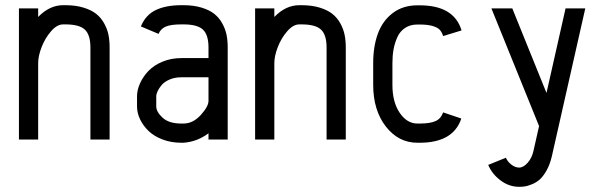

<svg xmlns="http://www.w3.org/2000/svg" viewBox="-20 -532 2291 732"><path d="M125.5 0H52.2V-500H125.5V-467.3Q168.9 -512.2 220.7 -512.2H229.5Q268.6 -512.2 298.6 -502.9Q328.6 -493.7 347.2 -478.8Q365.7 -463.9 377.4 -442.4Q389.2 -420.9 393.6 -398.9Q397.9 -377 397.9 -351.1V0H324.7V-351.1Q324.7 -398.9 303.7 -418.9Q282.7 -439 229.5 -439H220.7Q197.3 -439 174.6 -412.8Q151.9 -386.7 138.7 -352.5Q125.5 -318.4 125.5 -291.5Z M670.9 -237.3Q646.5 -237.3 627 -229Q607.4 -220.7 596.9 -208.5Q586.4 -196.3 581.1 -184.8Q575.7 -173.3 575.7 -164.6V-126.5Q575.7 -105.5 599.9 -83.3Q624 -61 670.9 -61H679.7Q715.8 -61 745.4 -93.5Q774.9 -126 774.9 -147.5V-237.3ZM670.9 -512.2H679.7Q718.8 -512.2 748.8 -502.9Q778.8 -493.7 797.4 -478.8Q815.9 -463.9 827.6 -442.4Q839.4 -420.9 843.8 -398.9Q848.1 -377 848.1 -351.1V0H774.9V-23.9Q732.4 8.3 679.7 12.2H670.9Q632.8 12.2 600.3 0Q567.9 -12.2 546.9 -32.2Q525.9 -52.2 514.2 -76.7Q502.4 -101.1 502.4 -126.5V-164.6Q502.4 -189.5 514.2 -215.1Q525.9 -240.7 546.6 -262.2Q567.4 -283.7 600.1 -297.1Q632.8 -310.5 670.9 -310.5H774.9V-351.1Q774.9 -398.9 753.9 -418.9Q732.9 -439 679.7 -439H670.9Q630.9 -439 611.6 -430.4Q592.3 -421.9 584.5 -402.8L517.1 -431.2Q535.2 -475.1 574 -493.7Q612.8 -512.2 670.9 -512.2Z M1025.9 0H952.6V-500H1025.9V-467.3Q1069.3 -512.2 1121.1 -512.2H1129.9Q1168.9 -512.2 1199 -502.9Q1229 -493.7 1247.6 -478.8Q1266.1 -463.9 1277.8 -442.4Q1289.6 -420.9 1293.9 -398.9Q1298.3 -377 1298.3 -351.1V0H1225.1V-351.1Q1225.1 -398.9 1204.1 -418.9Q1183.1 -439 1129.9 -439H1121.1Q1097.7 -439 1075 -412.8Q1052.2 -386.7 1039.1 -352.5Q1025.9 -318.4 1025.9 -291.5Z M1580.1 -438.5H1571.3Q1543.9 -438.5 1524.4 -425.5Q1504.9 -412.6 1494.9 -390.4Q1484.9 -368.2 1480.5 -344Q1476.1 -319.8 1476.1 -291.5V-208.5Q1476.1 -142.6 1503.9 -101.8Q1531.7 -61 1571.3 -61H1580.1Q1620.6 -61 1641.1 -70.6Q1661.6 -80.1 1669.4 -103.5L1738.8 -80.1Q1708 12.2 1580.1 12.2H1571.3Q1499 12.2 1450.9 -49.8Q1402.8 -111.8 1402.8 -208.5V-291.5Q1402.8 -355 1420.7 -403.8Q1438.5 -452.6 1477.3 -482.2Q1516.1 -511.7 1571.3 -511.7H1580.1Q1710.9 -511.7 1739.7 -416L1669.4 -394.5Q1665 -408.7 1657.2 -417.7Q1649.4 -426.8 1630.4 -432.6Q1611.3 -438.5 1580.1 -438.5Z M2211.4 -500 2084 63.5Q2076.7 95.2 2063.5 118.4Q2050.3 141.6 2036.9 153.1Q2023.4 164.6 2006.6 171.1Q1989.7 177.7 1979.7 179Q1969.7 180.2 1959 180.2Q1920.4 180.2 1887.9 155.5Q1855.5 130.9 1841.3 96.7L1908.7 69.3Q1915 84.5 1929.7 95.7Q1944.3 106.9 1959 106.9Q1975.6 106.9 1991.7 88.6Q2007.8 70.3 2013.7 43.9L2035.2 -51.3L1853.5 -500H1933.1L2063.5 -177.7L2136.2 -500Z"/></svg>

Font: Anka/Coder Narrow
Style: Regular
Weight: 400
Width: 3
Monospace: yes
Version: Version 001.100